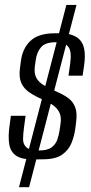

<svg xmlns="http://www.w3.org/2000/svg" viewBox="-20 -699 371 779"><path d="M112.1 -52Q68.8 -52 46.1 -66.9Q23.4 -81.7 17.7 -112.8Q12.1 -143.9 19.1 -191.6L24.1 -229.2H83.8L77.4 -182.2Q73.9 -157.1 73.6 -135.5Q73.2 -113.9 87.1 -101.2Q101 -88.5 138.6 -88.5Q172.7 -88.5 189.5 -101.3Q206.3 -114.1 212.6 -132.7Q218.9 -151.3 221.3 -167.5L225.5 -195.7Q229.5 -220.7 222.6 -238.4Q215.7 -256.1 198.5 -269.7Q181.3 -283.2 152.5 -295.4Q122.5 -308.6 99.6 -323.9Q76.7 -339.2 66.3 -362.7Q56 -386.2 61 -422.5L65 -452.6Q71.5 -501.5 101.7 -531.4Q131.8 -561.3 191.7 -563.8L233.8 -564.4Q289.7 -560.3 310.2 -529.5Q330.6 -498.8 321.3 -434.1L315.2 -392.1H257.9L264.8 -440.9Q271.8 -490.8 257.1 -509.2Q242.4 -527.6 205.8 -527.6Q163.7 -527.6 146.7 -507.6Q129.7 -487.7 125.5 -458.1L121.4 -430.4Q117.7 -401.7 127.2 -383.6Q136.7 -365.6 157.8 -353.2Q179 -340.7 209.5 -327.3Q236.2 -315.8 255.8 -301.9Q275.3 -288.1 284.8 -264.6Q294.2 -241.2 288.5 -200.5L285.6 -178Q281.7 -147.9 270.2 -119.1Q258.7 -90.4 232.2 -71.6Q205.7 -52.7 154 -52.7ZM249.3 -679H290.3L98 60.4H57Z"/></svg>

Font: Alumni Sans SC Thin
Style: Italic
Weight: 100
Italic angle: -8°
Designer: Robert E. Leuschke
Foundry: Robert E. Leuschke
Version: Version 1.016